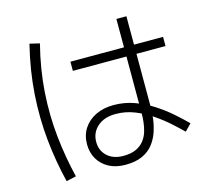

<svg xmlns="http://www.w3.org/2000/svg" viewBox="-115 -921 1230 1111"><g transform="rotate(-15 500.0 -365.0)"><path d="M506 48Q448 48 406.5 25.5Q365 3 342.5 -35.5Q320 -74 320 -124Q320 -178 346.5 -218.5Q373 -259 419.5 -281.5Q466 -304 527 -304Q592 -304 651 -282.5Q710 -261 761.5 -227.5Q813 -194 855.5 -156.5Q898 -119 930 -87L891 -47Q864 -74 825.5 -108.5Q787 -143 739.5 -175.5Q692 -208 638 -229.5Q584 -251 525 -251Q456 -251 415.5 -215Q375 -179 375 -124Q375 -71 411 -38Q447 -5 507 -5Q553 -5 583 -19Q613 -33 631 -56Q649 -79 657.5 -107Q666 -135 669 -163Q672 -191 672 -214V-781H732V-236Q732 -203 727 -164.5Q722 -126 709 -88.5Q696 -51 671.5 -20Q647 11 606.5 29.5Q566 48 506 48ZM151 51Q120 -75 106.5 -208Q93 -341 102.5 -482Q112 -623 149 -773L208 -759Q171 -613 162 -477.5Q153 -342 166.5 -213.5Q180 -85 210 38ZM351 -556V-611H906V-556Z"/></g></svg>

Font: Murecho Thin Light
Style: Regular
Weight: 300
Version: Version 1.010